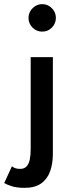

<svg xmlns="http://www.w3.org/2000/svg" viewBox="-80 -686 348 926"><path d="M38.5 220Q1.5 220 -23 212.2Q-47.5 204.5 -59.5 196.5L-22.5 116Q-15.5 121.5 -6.8 125Q2 128.5 17.5 128.5Q37 128.5 48 116.8Q59 105 63.5 83.8Q68 62.5 68 33V-410.5H175V55Q175 103.5 161.5 140.8Q148 178 118 199Q88 220 38.5 220ZM123.5 -533.5Q96 -533.5 76.8 -553Q57.5 -572.5 57.5 -599.5Q57.5 -617.5 66.5 -632.5Q75.5 -647.5 90.5 -656.8Q105.5 -666 123.5 -666Q142 -666 157 -656.8Q172 -647.5 180.8 -632.5Q189.5 -617.5 189.5 -599.5Q189.5 -572.5 170.2 -553Q151 -533.5 123.5 -533.5Z"/></svg>

Font: League Spartan Medium
Style: Regular
Weight: 500
Foundry: The League of Moveable Type
Version: Version 2.002